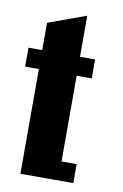

<svg xmlns="http://www.w3.org/2000/svg" viewBox="-72 -629 430 672"><g transform="rotate(10 143.0 -292.5)"><path d="M183.1 -372.1V-67.4H236.8V0H48.8V-372.1H0V-439.5H48.8V-536.6L183.1 -585.4V-439.5H236.8V-372.1Z"/></g></svg>

Font: Aqlam Corner
Style: Regular
Weight: 400
Designer: Developer/ Husham Jawad
Version: Version 1.00;December 29, 2020;FontCreator 13.0.0.2683 32-bi